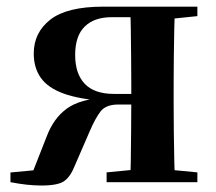

<svg xmlns="http://www.w3.org/2000/svg" viewBox="-20 -556 660 586"><path d="M295 -535.7H582.4V-506.8L472.7 -495.5L442.8 -503.5H320.4Q267.7 -503.5 238.5 -474.9Q209.4 -446.3 209.4 -388.3Q209.4 -330.9 238.8 -300.1Q268.2 -269.4 327.6 -269.4H442.8V-237H341Q303.2 -237 286.8 -215.8Q270.5 -194.5 253.6 -154.9L208 -49.7Q195 -16.8 175.9 -3.3Q156.9 10.2 106.8 10.2Q84.7 10.2 61.6 7.7Q38.6 5.2 11.9 0V-29.6L148.5 -42.4L72.1 -11.2L122.7 -139.9Q143.8 -195.5 184.2 -224.7Q224.6 -253.9 302 -258.1L298.5 -247.9Q221.1 -253.3 173.5 -270.7Q126 -288.1 104.5 -318.6Q83 -349.1 83 -392.7Q83 -456.4 133.5 -496Q184.1 -535.7 295 -535.7ZM377.7 0Q378.7 -25.5 379.2 -67.9Q379.7 -110.4 380.2 -158.9Q380.7 -207.5 380.7 -248.7V-301.2Q380.7 -335.7 380.2 -381Q379.7 -426.4 379.2 -468.7Q378.7 -511 377.7 -535.7H513.8Q512.8 -511 511.9 -468.7Q511 -426.4 510.5 -381Q510 -335.7 510 -301.2V-234.8Q510 -200 510.5 -154.7Q511 -109.4 511.9 -67.4Q512.8 -25.5 513.8 0ZM305.4 0V-29.9L411.6 -40.2H475.2L582.4 -29.9V0Z"/></svg>

Font: Noto Serif SC ExtraLight
Style: Regular
Weight: 200
Designer: Ryoko NISHIZUKA 西塚涼子 (kana & ideographs); Frank Grießhammer (Latin, Greek & Cyrillic); Wenlong ZHANG 张文龙 (bopomofo); San
Foundry: Adobe
Version: Version 2.002-H1;hotconv 1.1.0;makeotfexe 2.6.0